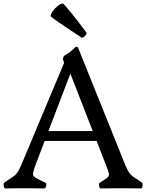

<svg xmlns="http://www.w3.org/2000/svg" viewBox="-30 -1054 818 1075"><path d="M395 -793 406 -790 671 -131Q685 -98 696 -83.5Q707 -69 723 -59.5Q739 -50 765 -31Q770 -27 768 -13Q766 1 760 1Q724 1 710 0.5Q696 0 685 0H621Q608 0 592 0.5Q576 1 534 1Q527 1 525 -13Q523 -27 528 -31Q560 -50 571.5 -59.5Q583 -69 579.5 -83.5Q576 -98 563 -131L349 -680L329 -700L322 -725L328 -741L359 -760ZM169 -131Q157 -98 155 -83.5Q153 -69 168.5 -59.5Q184 -50 224 -31Q232 -27 228.5 -13Q225 1 217 1Q181 1 160.5 0.5Q140 0 128 0Q116 0 104 0H73Q62 0 48 0.5Q34 1 -2 1Q-7 1 -9 -13Q-11 -27 -6 -31Q20 -50 36 -59.5Q52 -69 63.5 -83Q75 -97 89 -130L349 -750L409 -760ZM184 -320H574V-265H184ZM426 -844Q356 -890 310.5 -921Q265 -952 254 -962Q252 -973 264.5 -990.5Q277 -1008 294.5 -1022Q312 -1036 324 -1034Q334 -1024 369 -981.5Q404 -939 453 -873Q457 -869 452 -860.5Q447 -852 439 -846.5Q431 -841 426 -844Z"/></svg>

Font: Anvers
Style: Regular
Weight: 400
Designer: Ishtar van Looy
Version: Version 1.000